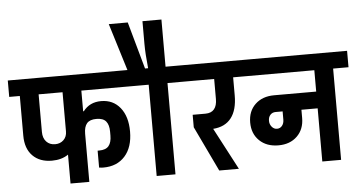

<svg xmlns="http://www.w3.org/2000/svg" viewBox="-67 -1012 2100 1119"><g transform="rotate(-5 982.5 -453.0)"><path d="M412 -413H416Q454 -463 521 -463Q591 -463 632.5 -411.5Q674 -360 674 -272Q674 -180 627.5 -128Q581 -76 501 -76Q490 -76 476 -78V-177H485Q524 -177 541 -197.5Q558 -218 558 -258V-281Q558 -321 541 -341.5Q524 -362 485 -362Q446 -362 429 -342Q412 -322 412 -281V0H302V-169Q263 -142 206 -142Q135 -142 93.5 -184Q52 -226 52 -302V-534H-10V-630H737V-534H412ZM162 -534V-314Q162 -278 181.5 -257Q201 -236 233 -236Q263 -236 282.5 -255Q302 -274 302 -305V-534Z M1006 -534H916V0H806V-534H682V-630H690L605 -906H716L793 -630H811Q802 -716 802 -773V-906H913V-630H1006Z M1384 -534H1300V-428Q1300 -343 1264 -296.5Q1228 -250 1158 -245L1287 0H1172L1046 -264V-337H1121Q1155 -337 1172 -357.5Q1189 -378 1189 -417V-534H985V-630H1384Z M1975 -534H1885V0H1775V-311H1680V-263Q1680 -197 1638.5 -156.5Q1597 -116 1529 -116Q1460 -116 1418 -156.5Q1376 -197 1376 -263Q1376 -329 1418 -369Q1460 -409 1529 -409H1775V-534H1364V-630H1975ZM1570 -311H1529Q1510 -311 1498 -298Q1486 -285 1486 -263Q1486 -243 1498.5 -228Q1511 -213 1529 -213Q1547 -213 1558.5 -227Q1570 -241 1570 -263Z"/></g></svg>

Font: Pragati Narrow
Style: Bold
Weight: 700
Designer: Hector Gatti, Marcela Romero, Pablo Cosgaya and Nicolas Silva
Foundry: Omnibus-Type
Version: Version 1.010; ttfautohint (v1.3)